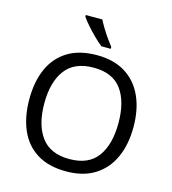

<svg xmlns="http://www.w3.org/2000/svg" viewBox="-135 -1053 1050 1173"><g transform="rotate(15 390.5 -467.0)"><path d="M720 -358Q720 -247 682.5 -164.5Q645 -82 572 -36Q499 10 391 10Q280 10 206.5 -36Q133 -82 97 -165Q61 -248 61 -359Q61 -469 97 -551Q133 -633 206.5 -679Q280 -725 392 -725Q499 -725 572 -679.5Q645 -634 682.5 -551.5Q720 -469 720 -358ZM156 -358Q156 -223 213 -145.5Q270 -68 391 -68Q513 -68 569 -145.5Q625 -223 625 -358Q625 -493 569 -569.5Q513 -646 392 -646Q271 -646 213.5 -569.5Q156 -493 156 -358ZM366 -944Q377 -922 393.5 -894.5Q410 -867 428.5 -841Q447 -815 462 -796V-784H403Q380 -802 351 -830.5Q322 -859 297.5 -887.5Q273 -916 261 -934V-944Z"/></g></svg>

Font: Noto Sans Hebrew Droid
Style: Regular
Weight: 400
Designer: Monotype Design Team
Foundry: Monotype Imaging Inc.
Version: Version 1.100